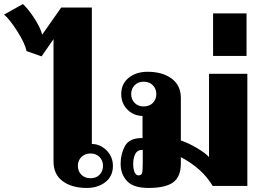

<svg xmlns="http://www.w3.org/2000/svg" viewBox="-114 -917 1295 947"><path d="M150 -120V-724L91 -639L17 -665Q9 -704 -29.5 -764Q-68 -824 -94 -845L-1 -897Q27 -871 56.5 -825Q86 -779 94 -746L188 -880H339V-207Q365 -207 389 -193Q413 -179 428 -154.5Q443 -130 443 -99Q443 -48 406 -19Q369 10 314 10Q240 10 195 -23.5Q150 -57 150 -120ZM394 -99Q394 -125 377 -142.5Q360 -160 333 -160Q305 -160 287.5 -142.5Q270 -125 270 -99Q270 -73 287 -55.5Q304 -38 333 -38Q361 -38 377.5 -55.5Q394 -73 394 -99Z M481 -109Q481 -158 502.5 -197Q524 -236 585 -236H589V-345Q545 -346 514.5 -376.5Q484 -407 484 -453Q484 -504 521 -533.5Q558 -563 614 -563Q687 -563 732.5 -529.5Q778 -496 778 -434V-224Q813 -213 857 -187Q901 -161 917 -142V-553H1106V0H935Q884 -86 778 -142V-110Q778 -45 740 -17.5Q702 10 618 10Q544 10 512.5 -24Q481 -58 481 -109ZM657 -453Q657 -479 640 -496.5Q623 -514 594 -514Q567 -514 550 -496.5Q533 -479 533 -453Q533 -427 550 -409.5Q567 -392 594 -392Q623 -392 640 -409.5Q657 -427 657 -453ZM590 -106V-178Q564 -178 553.5 -158Q543 -138 543 -109Q543 -83 550 -67.5Q557 -52 569 -52Q582 -52 586 -61.5Q590 -71 590 -106Z M937 -851H1102V-641H937Z"/></svg>

Font: Taviraj ExtraBold
Style: Regular
Weight: 800
Designer: Katatrad Team
Foundry: CadsonDemak
Version: Version 1.001